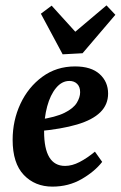

<svg xmlns="http://www.w3.org/2000/svg" viewBox="-20 -681 449 714"><path d="M259 -434Q319 -434 350.5 -405.5Q382 -377 382 -333Q382 -292 353 -263.5Q324 -235 266.5 -218Q209 -201 122 -193L125 -236Q187 -245 220 -261.5Q253 -278 265.5 -298.5Q278 -319 278 -338Q278 -358 267 -369Q256 -380 238 -380Q210 -380 188.5 -354Q167 -328 155.5 -285.5Q144 -243 144 -192Q144 -128 163.5 -96Q183 -64 222 -64Q248 -64 276 -78.5Q304 -93 333 -117L360 -79Q332 -43 283.5 -15Q235 13 175 13Q110 13 68.5 -30.5Q27 -74 27 -161Q27 -233 56 -295Q85 -357 137.5 -395.5Q190 -434 259 -434ZM409 -626 287 -483 213 -479 132 -630 172 -660 260 -563 376 -661Z"/></svg>

Font: Rasa SemiBold
Style: Italic
Weight: 600
Italic angle: -7.10001°
Designer: Anna Giedrys (Yrsa+Rasa design), David Brezina (Yrsa art-direction, Rasa art-direction, design)
Foundry: Rosetta Type Foundry
Version: Version 2.004